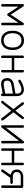

<svg xmlns="http://www.w3.org/2000/svg" viewBox="1560 -2022 476 3636"><g transform="rotate(90 1798.0 -204.0)"><path d="M80 13Q71 13 64 6.5Q57 0 57 -10V-395Q57 -413 74 -418Q89 -424 101 -408L258 -170L414 -408Q426 -424 441 -418Q458 -413 458 -395V-10Q458 0 451 6.5Q444 13 435 13Q425 13 417.5 6.5Q410 0 410 -10V-316L277 -113Q270 -103 258 -103Q245 -103 238 -113L105 -316V-10Q105 0 97.5 6.5Q90 13 80 13Z M745 13Q660 13 611 -45.5Q562 -104 562 -204Q562 -305 611 -363Q660 -421 745 -421Q829 -421 878.5 -363Q928 -305 928 -204Q928 -104 878.5 -45.5Q829 13 745 13ZM745 -35Q810 -35 845 -79Q880 -123 880 -204Q880 -284 845 -328Q810 -372 745 -372Q681 -372 645 -328Q609 -284 609 -204Q609 -123 645 -79Q681 -35 745 -35Z M1056 14Q1046 14 1039 7Q1032 0 1032 -10V-396Q1032 -406 1039 -413Q1046 -420 1056 -420Q1066 -420 1072.5 -413Q1079 -406 1079 -396V-236H1305V-396Q1305 -406 1311.5 -413Q1318 -420 1328 -420Q1338 -420 1345 -413Q1352 -406 1352 -396V-10Q1352 0 1345 7Q1338 14 1328 14Q1318 14 1311.5 7Q1305 0 1305 -10V-189H1079V-10Q1079 0 1072.5 7Q1066 14 1056 14Z M1776 14Q1766 14 1759 7.5Q1752 1 1752 -9V-17L1629 7Q1583 16 1551 12Q1519 8 1497 -8Q1481 -21 1471.5 -40.5Q1462 -60 1460 -85Q1454 -143 1485.5 -180.5Q1517 -218 1583 -229L1752 -258V-286Q1752 -306 1745.5 -328.5Q1739 -351 1719 -362Q1703 -372 1678 -372Q1616 -372 1525 -316Q1516 -311 1507 -313.5Q1498 -316 1493 -324Q1487 -333 1489.5 -342.5Q1492 -352 1500 -356Q1559 -392 1603 -405.5Q1647 -419 1678 -419Q1699 -419 1714.5 -414.5Q1730 -410 1741 -404Q1770 -388 1785 -357.5Q1800 -327 1800 -286V-9Q1800 1 1793.5 7.5Q1787 14 1776 14ZM1621 -41 1752 -65V-210L1592 -183Q1551 -176 1532.5 -160Q1514 -144 1510 -125.5Q1506 -107 1507 -90Q1510 -59 1526 -47Q1550 -29 1621 -41Z M1898 8Q1891 2 1889.5 -8Q1888 -18 1895 -25L2046 -220L1920 -382Q1914 -390 1915.5 -399.5Q1917 -409 1924 -416Q1932 -421 1941.5 -420Q1951 -419 1957 -411L2076 -258L2195 -411Q2201 -419 2210.5 -420Q2220 -421 2228 -415Q2236 -409 2237 -399.5Q2238 -390 2232 -382L2106 -220L2258 -25Q2263 -18 2262 -8Q2261 2 2253 8Q2246 14 2236 12.5Q2226 11 2220 4L2076 -181L1932 4Q1926 11 1916 12.5Q1906 14 1898 8Z M2672 14Q2662 14 2655 7.5Q2648 1 2648 -9V-327L2394 5Q2390 10 2382.5 12.5Q2375 15 2368 12Q2352 7 2352 -9V-398Q2352 -408 2358.5 -415Q2365 -422 2375 -422Q2386 -422 2392.5 -415Q2399 -408 2399 -398V-80L2653 -412Q2657 -419 2664.5 -421Q2672 -423 2679 -421Q2695 -415 2695 -398V-9Q2695 1 2688.5 7.5Q2682 14 2672 14Z M2813 14Q2803 14 2796 7Q2789 0 2789 -10V-396Q2789 -406 2796 -413Q2803 -420 2813 -420Q2823 -420 2829.5 -413Q2836 -406 2836 -396V-236H3062V-396Q3062 -406 3068.5 -413Q3075 -420 3085 -420Q3095 -420 3102 -413Q3109 -406 3109 -396V-10Q3109 0 3102 7Q3095 14 3085 14Q3075 14 3068.5 7Q3062 0 3062 -10V-189H2836V-10Q2836 0 2829.5 7Q2823 14 2813 14Z M3515 13Q3505 13 3498 6.5Q3491 0 3491 -10V-359H3326Q3281 -359 3256 -334Q3236 -314 3236 -284Q3236 -254 3256 -234Q3281 -209 3326 -209H3438Q3448 -209 3455.5 -202Q3463 -195 3463 -185Q3463 -175 3455.5 -168Q3448 -161 3438 -161H3347L3232 3Q3227 10 3217 12Q3207 14 3198 8Q3191 3 3189 -7Q3187 -17 3193 -25L3291 -165Q3251 -174 3223 -200Q3189 -234 3189 -284Q3189 -337 3228 -371.5Q3267 -406 3326 -406H3515Q3525 -406 3532 -399.5Q3539 -393 3539 -383V-10Q3539 0 3532 6.5Q3525 13 3515 13Z"/></g></svg>

Font: Zen Kurenaido
Style: ARC
Weight: 400
Designer: Yoshimichi Ohira
Foundry: Positype
Version: Version 1.001